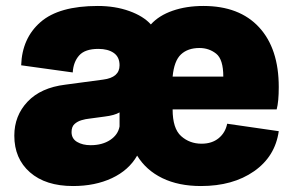

<svg xmlns="http://www.w3.org/2000/svg" viewBox="-20 -614 986 644"><path d="M28 -159Q28 -226 72.5 -273Q117 -320 199 -330L326 -347Q381 -354 381 -395Q381 -423 361.5 -436.5Q342 -450 310 -450Q265 -450 245.5 -428Q226 -406 224 -371L51 -395Q54 -486 116 -540Q178 -594 308 -594Q366 -594 413.5 -577Q461 -560 486 -532Q513 -562 559 -578Q605 -594 662 -594Q783 -594 849 -522.5Q915 -451 915 -322Q915 -273 908 -247H559Q559 -183 587.5 -157.5Q616 -132 656 -132Q691 -132 713.5 -150.5Q736 -169 742 -199L915 -174Q903 -89 832 -39.5Q761 10 654 10Q579 10 524.5 -16.5Q470 -43 440 -92Q412 -43 355.5 -16.5Q299 10 225 10Q133 10 80.5 -36Q28 -82 28 -159ZM559 -357H729Q729 -415 705 -434Q681 -453 649 -453Q610 -453 587 -431.5Q564 -410 559 -357ZM220 -171Q220 -149 238.5 -138Q257 -127 284 -127Q323 -127 349.5 -144.5Q376 -162 381 -190V-237Q364 -227 331 -223L279 -216Q268 -215 254 -211Q240 -207 230 -198Q220 -189 220 -171Z"/></svg>

Font: BDO Grotesk Black
Style: Regular
Weight: 900
Designer: Deni Anggara
Foundry: Lokal Container
Version: Version 2.000